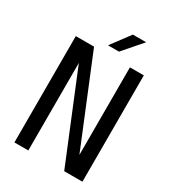

<svg xmlns="http://www.w3.org/2000/svg" viewBox="-213 -1023 1029 1140"><g transform="rotate(30 301.0 -453.0)"><path d="M335.9 -777.3 447.8 -906.2H356.9L260.7 -777.3ZM163.1 0V-600.1L409.2 0H534.2V-729H439V-128.9L192.9 -729H67.9V0Z"/></g></svg>

Font: Hack Dev
Style: Regular
Weight: 400
Designer: Christopher Simpkins
Foundry: Christopher Simpkins
Version: Version 2.0315